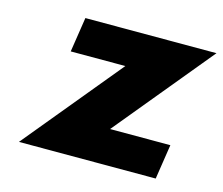

<svg xmlns="http://www.w3.org/2000/svg" viewBox="-79 -616 837 720"><g transform="rotate(15 339.0 -256.5)"><path d="M678 -513H169L148.3 -378H360.3L48.5 0H579.5L600.2 -135H366.2Z"/></g></svg>

Font: Sztylet
Style: BdObl
Weight: 700
Foundry: Cannot Into Space Fonts, PlusOne Fonts
Version: Version 0.12